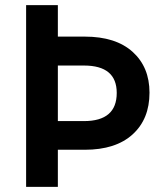

<svg xmlns="http://www.w3.org/2000/svg" viewBox="-20 -730 640 750"><path d="M82 0V-710H206V-587H311Q432 -587 498 -527.5Q564 -468 564 -368Q564 -265 498 -205Q432 -145 311 -145H206V0ZM308 -474H206V-257H308Q436 -257 436 -367Q436 -474 308 -474Z"/></svg>

Font: Geist Mono SemiBold
Style: Regular
Weight: 600
Monospace: yes
Designer: Basement.studio, Andrés Briganti, Mateo Zaragoza
Foundry: Basement.studio, Vercel, Andrés Briganti, Guido Ferreyra, Mateo Zaragoza
Version: Version 1.500; ttfautohint (v1.8.4.7-5d5b)